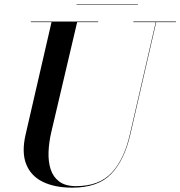

<svg xmlns="http://www.w3.org/2000/svg" viewBox="-20 -849 830 884"><path d="M332.6 -829H615V-827H332.6ZM122 -750H432V-747H335.2L216 -240Q205.1 -193.1 203.5 -148.8Q201.9 -104.5 213.4 -69.1Q224.9 -33.8 253.1 -12.9Q281.2 8 330 8Q436.5 8 494.1 -53.6Q551.8 -115.2 578 -230L697.2 -747H594V-750H790V-747H699.2L580 -230Q553 -112.2 492.2 -48.6Q431.5 15 313 15Q231.5 15 176.6 -12.1Q121.8 -39.1 100.4 -93.6Q79 -148 98 -230L217.2 -747H122Z"/></svg>

Font: Bodoni* 72 Medium
Style: Italic
Weight: 500
Italic angle: -13°
Version: Version 1.002; ttfautohint (v0.97) -l 8 -r 50 -G 200 -x 14 -